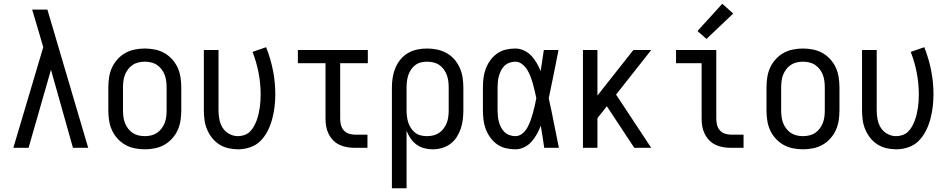

<svg xmlns="http://www.w3.org/2000/svg" viewBox="-20 -786 5040 1021"><path d="M51 0 210 -535 187 -614Q178 -644 169 -674.5Q160 -705 151 -735H232L449 0H368L251 -415L132 0Z M750 8Q723 8 696 2.5Q669 -3 646 -16Q623 -29 604.5 -49.5Q586 -70 575 -94.5Q564 -119 560 -146Q556 -173 556 -200V-320Q556 -347 560 -374Q564 -401 575 -425.5Q586 -450 604.5 -470.5Q623 -491 646 -504Q669 -517 696 -522.5Q723 -528 750 -528Q777 -528 804 -522.5Q831 -517 854 -504Q877 -491 895.5 -470.5Q914 -450 925 -425.5Q936 -401 940 -374Q944 -347 944 -320V-200Q944 -173 940 -146Q936 -119 925 -94.5Q914 -70 895.5 -49.5Q877 -29 854 -16Q831 -3 804 2.5Q777 8 750 8ZM750 -62Q767 -62 784 -66Q801 -70 815 -79.5Q829 -89 839.5 -103Q850 -117 856 -133Q862 -149 864 -166Q866 -183 866 -200V-320Q866 -337 864 -354Q862 -371 856 -387Q850 -403 839.5 -417Q829 -431 815 -440.5Q801 -450 784 -454Q767 -458 750 -458Q733 -458 716 -454Q699 -450 685 -440.5Q671 -431 660.5 -417Q650 -403 644 -387Q638 -371 636 -354Q634 -337 634 -320V-200Q634 -183 636 -166Q638 -149 644 -133Q650 -117 660.5 -103Q671 -89 685 -79.5Q699 -70 716 -66Q733 -62 750 -62Z M1246 8Q1220 8 1194 2Q1168 -4 1146 -18Q1124 -32 1107.5 -53Q1091 -74 1081 -98Q1071 -122 1067.5 -148Q1064 -174 1064 -200V-520H1142V-200Q1142 -176 1146.5 -151.5Q1151 -127 1164 -106.5Q1177 -86 1199 -74Q1221 -62 1245 -62Q1263 -62 1280 -68Q1297 -74 1309.5 -86.5Q1322 -99 1330.5 -114.5Q1339 -130 1345 -146.5Q1351 -163 1355 -180Q1359 -197 1361.5 -214.5Q1364 -232 1365 -249.5Q1366 -267 1366 -285Q1366 -342 1355 -399Q1344 -456 1323 -510L1395 -535Q1419 -475 1431.5 -412Q1444 -349 1444 -284Q1444 -251 1440 -218Q1436 -185 1427.5 -153Q1419 -121 1404 -91Q1389 -61 1366 -37.5Q1343 -14 1311 -3Q1279 8 1246 8Z M1866 0Q1845 0 1824.5 -3.5Q1804 -7 1785 -16Q1766 -25 1751.5 -40Q1737 -55 1727.5 -74Q1718 -93 1714.5 -113.5Q1711 -134 1711 -155V-450H1564V-520H1936V-450H1789V-155Q1789 -138 1793 -122Q1797 -106 1807.5 -93.5Q1818 -81 1834 -75.5Q1850 -70 1866 -70H1934V0Z M2064 215V-320Q2064 -347 2068 -373Q2072 -399 2082 -423.5Q2092 -448 2109 -469Q2126 -490 2149 -503.5Q2172 -517 2198 -522.5Q2224 -528 2251 -528Q2278 -528 2304.5 -522.5Q2331 -517 2354.5 -504Q2378 -491 2396 -470.5Q2414 -450 2425 -425Q2436 -400 2440 -373.5Q2444 -347 2444 -320V-200Q2444 -175 2441 -150Q2438 -125 2430 -101.5Q2422 -78 2408.5 -57Q2395 -36 2375 -21Q2355 -6 2330.5 1Q2306 8 2281 8Q2258 8 2235.5 2Q2213 -4 2194.5 -17.5Q2176 -31 2163 -50.5Q2150 -70 2142 -91V215ZM2251 -62Q2268 -62 2284.5 -66Q2301 -70 2315 -79.5Q2329 -89 2339.5 -103Q2350 -117 2356 -133Q2362 -149 2364 -166Q2366 -183 2366 -200V-320Q2366 -337 2364 -354Q2362 -371 2356 -387Q2350 -403 2340 -417Q2330 -431 2316 -440.5Q2302 -450 2285 -454Q2268 -458 2251 -458Q2234 -458 2218 -454Q2202 -450 2188.5 -440Q2175 -430 2165.5 -415.5Q2156 -401 2151 -385.5Q2146 -370 2144 -353.5Q2142 -337 2142 -320V-200Q2142 -183 2144 -166.5Q2146 -150 2151 -134.5Q2156 -119 2165.5 -104.5Q2175 -90 2188 -80Q2201 -70 2217.5 -66Q2234 -62 2251 -62Z M2720 8Q2695 8 2669.5 2Q2644 -4 2623 -19Q2602 -34 2587 -55Q2572 -76 2563 -100Q2554 -124 2551 -149Q2548 -174 2548 -200V-320Q2548 -346 2551 -371Q2554 -396 2563 -420Q2572 -444 2587 -465Q2602 -486 2623 -501Q2644 -516 2669.5 -522Q2695 -528 2720 -528Q2744 -528 2766.5 -517.5Q2789 -507 2805.5 -489.5Q2822 -472 2834 -451Q2846 -430 2855 -408Q2859 -436 2863.5 -464Q2868 -492 2872 -520H2950Q2937 -456 2924.5 -391.5Q2912 -327 2898 -263Q2913 -198 2925.5 -132Q2938 -66 2952 0H2874Q2870 -29 2865.5 -58Q2861 -87 2856 -116V-118Q2847 -95 2835 -73Q2823 -51 2806.5 -32.5Q2790 -14 2767.5 -3Q2745 8 2720 8ZM2720 -62Q2741 -62 2757.5 -75.5Q2774 -89 2784 -107Q2794 -125 2801 -144.5Q2808 -164 2813.5 -183.5Q2819 -203 2823.5 -223.5Q2828 -244 2832 -264Q2828 -283 2823.5 -302.5Q2819 -322 2813.5 -341.5Q2808 -361 2801 -379.5Q2794 -398 2783.5 -415Q2773 -432 2756.5 -445Q2740 -458 2720 -458Q2705 -458 2689.5 -452.5Q2674 -447 2663 -436.5Q2652 -426 2644.5 -411.5Q2637 -397 2633 -382Q2629 -367 2627.5 -351.5Q2626 -336 2626 -320V-200Q2626 -184 2627.5 -168.5Q2629 -153 2633 -138Q2637 -123 2644.5 -108.5Q2652 -94 2663 -83.5Q2674 -73 2689.5 -67.5Q2705 -62 2720 -62Z M3080 0V-520H3157V-278L3348 -520H3443L3256 -283L3443 0H3353L3207 -221L3157 -158V0Z M3866 0Q3845 0 3824.5 -3.5Q3804 -7 3785 -16Q3766 -25 3751.5 -40Q3737 -55 3727.5 -74Q3718 -93 3714.5 -113.5Q3711 -134 3711 -155V-450H3575V-520H3789V-155Q3789 -138 3793 -122Q3797 -106 3807.5 -93.5Q3818 -81 3834 -75.5Q3850 -70 3866 -70H3934V0ZM3737 -579 3689 -621 3821 -766 3879 -714Z M4250 8Q4223 8 4196 2.5Q4169 -3 4146 -16Q4123 -29 4104.5 -49.5Q4086 -70 4075 -94.5Q4064 -119 4060 -146Q4056 -173 4056 -200V-320Q4056 -347 4060 -374Q4064 -401 4075 -425.5Q4086 -450 4104.5 -470.5Q4123 -491 4146 -504Q4169 -517 4196 -522.5Q4223 -528 4250 -528Q4277 -528 4304 -522.5Q4331 -517 4354 -504Q4377 -491 4395.5 -470.5Q4414 -450 4425 -425.5Q4436 -401 4440 -374Q4444 -347 4444 -320V-200Q4444 -173 4440 -146Q4436 -119 4425 -94.5Q4414 -70 4395.5 -49.5Q4377 -29 4354 -16Q4331 -3 4304 2.5Q4277 8 4250 8ZM4250 -62Q4267 -62 4284 -66Q4301 -70 4315 -79.5Q4329 -89 4339.5 -103Q4350 -117 4356 -133Q4362 -149 4364 -166Q4366 -183 4366 -200V-320Q4366 -337 4364 -354Q4362 -371 4356 -387Q4350 -403 4339.5 -417Q4329 -431 4315 -440.5Q4301 -450 4284 -454Q4267 -458 4250 -458Q4233 -458 4216 -454Q4199 -450 4185 -440.5Q4171 -431 4160.5 -417Q4150 -403 4144 -387Q4138 -371 4136 -354Q4134 -337 4134 -320V-200Q4134 -183 4136 -166Q4138 -149 4144 -133Q4150 -117 4160.5 -103Q4171 -89 4185 -79.5Q4199 -70 4216 -66Q4233 -62 4250 -62Z M4746 8Q4720 8 4694 2Q4668 -4 4646 -18Q4624 -32 4607.5 -53Q4591 -74 4581 -98Q4571 -122 4567.5 -148Q4564 -174 4564 -200V-520H4642V-200Q4642 -176 4646.5 -151.5Q4651 -127 4664 -106.5Q4677 -86 4699 -74Q4721 -62 4745 -62Q4763 -62 4780 -68Q4797 -74 4809.5 -86.5Q4822 -99 4830.5 -114.5Q4839 -130 4845 -146.5Q4851 -163 4855 -180Q4859 -197 4861.5 -214.5Q4864 -232 4865 -249.5Q4866 -267 4866 -285Q4866 -342 4855 -399Q4844 -456 4823 -510L4895 -535Q4919 -475 4931.5 -412Q4944 -349 4944 -284Q4944 -251 4940 -218Q4936 -185 4927.5 -153Q4919 -121 4904 -91Q4889 -61 4866 -37.5Q4843 -14 4811 -3Q4779 8 4746 8Z"/></svg>

Font: Iosevka www.saffi
Style: Regular
Weight: 400
Monospace: yes
Designer: Belleve Invis
Foundry: Belleve Invis
Version: Version 22.0.2; ttfautohint (v1.8.3)